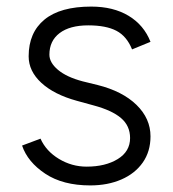

<svg xmlns="http://www.w3.org/2000/svg" viewBox="-20 -551 524 583"><path d="M47 -109 103 -130Q120 -92 159 -68.5Q198 -45 243 -45Q300 -45 337.5 -68Q375 -91 375 -132Q375 -169 347.5 -192.5Q320 -216 264 -231L213 -245Q144 -264 105.5 -299.5Q67 -335 67 -380Q67 -452 115 -491.5Q163 -531 257 -531Q324 -531 370.5 -503Q417 -475 437 -424L381 -401Q365 -441 333.5 -457.5Q302 -474 248 -474Q192 -474 161 -450.5Q130 -427 130 -385Q130 -361 156 -339Q182 -317 231 -304L276 -293Q352 -274 394.5 -232.5Q437 -191 437 -137Q437 -91 413.5 -57.5Q390 -24 348.5 -6Q307 12 254 12Q171 12 117.5 -23.5Q64 -59 47 -109Z"/></svg>

Font: 寒蝉端黑体 Light
Style: Regular
Weight: 300
Designer: ChillDuanSans {Warren2060}; 
Source Han Sans {Ryoko NISHIZUKA 西塚涼子 (kana, bopomofo & ideographs); Paul D. Hunt (Latin, G
Foundry: ChillType&Adobe
Version: Version 1.300;Glyphs 3.3 (3306)